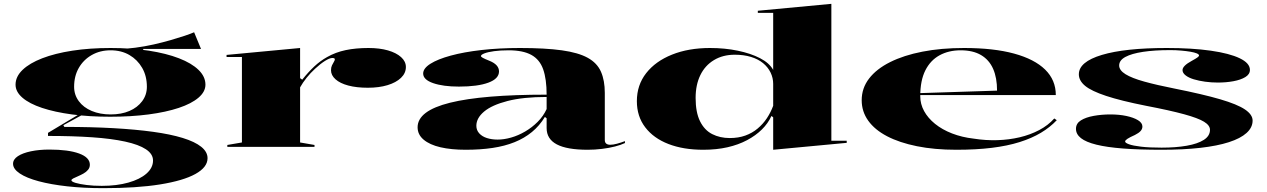

<svg xmlns="http://www.w3.org/2000/svg" viewBox="-20 -765 6601 1000"><path d="M518 215Q416 215 330.5 205.5Q245 196 181.5 179Q118 162 83 138.5Q48 115 48 88Q48 65 73 48.5Q98 32 141 23Q184 14 237 14Q336 14 392 34.5Q448 55 448 93Q448 108 438.5 119.5Q429 131 414.5 139Q400 147 386 153Q372 159 362 164Q352 169 352 174Q352 181 373.5 187.5Q395 194 431 198.5Q467 203 510 203Q588 203 648.5 186Q709 169 743 139Q777 109 777 71Q777 37 740 12.5Q703 -12 632 -27.5Q561 -43 460 -50Q359 -57 230 -57V-73L397 -173L409 -167L310 -113L315 -104Q454 -104 570 -97.5Q686 -91 777 -78.5Q868 -66 931.5 -46.5Q995 -27 1028 -0.5Q1061 26 1061 59Q1061 106 998 141Q935 176 814 195.5Q693 215 518 215ZM554 -157Q445 -157 355 -169Q265 -181 199 -203Q133 -225 97 -256Q61 -287 61 -324Q61 -366 97.5 -401Q134 -436 200 -461.5Q266 -487 356.5 -501Q447 -515 556 -515Q665 -515 755.5 -501Q846 -487 912 -461.5Q978 -436 1014 -401Q1050 -366 1050 -324Q1050 -287 1013.5 -256Q977 -225 911 -203Q845 -181 754 -169Q663 -157 554 -157ZM556 -169Q612 -169 654 -187Q696 -205 720.5 -238Q745 -271 745 -313Q745 -369 720.5 -411.5Q696 -454 654 -478.5Q612 -503 556 -503Q501 -503 458 -478.5Q415 -454 390.5 -411.5Q366 -369 366 -313Q366 -271 390.5 -238Q415 -205 458 -187Q501 -169 556 -169ZM726 -493 587 -509Q635 -510 684.5 -516.5Q734 -523 780.5 -533.5Q827 -544 868.5 -556Q910 -568 941.5 -578.5Q973 -589 991 -597L1027 -510H726Z M1164 0V-10L1240 -23V-468H1160V-479L1543 -515V-358L1554 -350Q1586 -390 1617 -419Q1648 -448 1684 -468Q1728 -493 1780.5 -504Q1833 -515 1899 -515Q1957 -515 2000.5 -502.5Q2044 -490 2069 -467.5Q2094 -445 2094 -416Q2094 -384 2068.5 -359.5Q2043 -335 1998.5 -321.5Q1954 -308 1896 -308Q1837 -308 1794 -319.5Q1751 -331 1727.5 -352Q1704 -373 1704 -399Q1704 -414 1709 -424.5Q1714 -435 1719 -443Q1724 -451 1724 -456Q1724 -463 1711 -463Q1697 -463 1673 -448Q1649 -433 1621 -407Q1597 -385 1577 -360Q1557 -335 1543 -310V-23L1618 -10V0Z M2688 -515Q2820 -515 2906 -503Q2992 -491 3041 -464Q3090 -437 3110 -391.5Q3130 -346 3130 -281V-36Q3130 -23 3137.5 -17Q3145 -11 3158 -11Q3173 -11 3193.5 -16.5Q3214 -22 3235 -30V-20Q3214 -10 3183 -2Q3152 6 3115 10.5Q3078 15 3041 15Q2933 15 2880 -13Q2827 -41 2827 -98Q2827 -114 2827 -122Q2827 -130 2827 -136Q2827 -142 2827 -149L2818 -156Q2790 -110 2750.5 -77.5Q2711 -45 2660 -24.5Q2609 -4 2545.5 5.5Q2482 15 2405 15Q2330 15 2274 2Q2218 -11 2186.5 -37.5Q2155 -64 2155 -102Q2155 -188 2324 -230Q2493 -272 2827 -272Q2827 -353 2809 -404Q2791 -455 2747.5 -479Q2704 -503 2629 -503Q2586 -503 2553.5 -498.5Q2521 -494 2503 -487Q2485 -480 2485 -473Q2485 -469 2495 -463.5Q2505 -458 2530 -448Q2579 -428 2579 -393Q2579 -355 2523.5 -334.5Q2468 -314 2370 -314Q2288 -314 2236 -332Q2184 -350 2184 -382Q2184 -409 2222 -433Q2260 -457 2328 -475.5Q2396 -494 2488 -504.5Q2580 -515 2688 -515ZM2827 -260Q2705 -260 2623.5 -239Q2542 -218 2501.5 -184Q2461 -150 2461 -110Q2461 -87 2476 -70.5Q2491 -54 2516 -46Q2541 -38 2572 -38Q2605 -38 2642 -48.5Q2679 -59 2715 -80Q2751 -101 2780.5 -130.5Q2810 -160 2827 -197Z M4310 -745V-32H4390V-21L4007 15V-154L3998 -161Q3980 -122 3948 -90.5Q3916 -59 3871 -35Q3826 -11 3769 2Q3712 15 3643 15Q3539 15 3461.5 -15Q3384 -45 3340.5 -102Q3297 -159 3297 -238Q3297 -322 3345.5 -384Q3394 -446 3480 -480.5Q3566 -515 3678 -515Q3755 -515 3822.5 -501Q3890 -487 3938.5 -462Q3987 -437 4007 -401V-698H3927V-709ZM3807 -480Q3745 -480 3698.5 -452Q3652 -424 3627.5 -373.5Q3603 -323 3603 -255Q3603 -180 3626 -133.5Q3649 -87 3689.5 -66.5Q3730 -46 3781 -46Q3826 -46 3862 -59Q3898 -72 3926 -95.5Q3954 -119 3974 -149Q3994 -179 4007 -214V-328Q4007 -359 3993.5 -387Q3980 -415 3954.5 -436Q3929 -457 3891.5 -468.5Q3854 -480 3807 -480Z M5001 -515Q5155 -515 5261.5 -486Q5368 -457 5423.5 -402.5Q5479 -348 5479 -270H4771V-280L5173 -293Q5173 -360 5152.5 -406.5Q5132 -453 5090 -478Q5048 -503 4983 -503Q4921 -503 4873.5 -477Q4826 -451 4799.5 -398.5Q4773 -346 4773 -264Q4773 -223 4793 -186.5Q4813 -150 4850 -120Q4887 -90 4938.5 -70Q4990 -50 5051 -43Q5114 -33 5175 -35Q5236 -37 5291 -50Q5346 -63 5392.5 -87.5Q5439 -112 5471 -148L5484 -139Q5449 -102 5401.5 -73.5Q5354 -45 5290.5 -25Q5227 -5 5145.5 5Q5064 15 4961 15Q4847 15 4755.5 -3.5Q4664 -22 4600 -55.5Q4536 -89 4502 -136.5Q4468 -184 4468 -243Q4468 -306 4506.5 -356Q4545 -406 4616 -441.5Q4687 -477 4784.5 -496Q4882 -515 5001 -515Z M6031 15Q5914 15 5829.5 8.5Q5745 2 5690.5 -11.5Q5636 -25 5610 -45.5Q5584 -66 5584 -94Q5584 -122 5609.5 -138Q5635 -154 5676.5 -161.5Q5718 -169 5763 -169Q5809 -169 5846.5 -161Q5884 -153 5907 -139Q5930 -125 5930 -106Q5930 -93 5920.5 -82.5Q5911 -72 5891 -62Q5864 -50 5852 -42Q5840 -34 5840 -28Q5840 -21 5860.5 -13.5Q5881 -6 5923.5 -1Q5966 4 6030 4Q6104 4 6161 -6Q6218 -16 6250 -36.5Q6282 -57 6282 -89Q6282 -112 6251 -131Q6220 -150 6147 -170Q6074 -190 5949 -214Q5818 -240 5741 -265.5Q5664 -291 5631.5 -318Q5599 -345 5599 -378Q5599 -443 5719 -479Q5839 -515 6057 -515Q6189 -515 6286.5 -501Q6384 -487 6437 -461.5Q6490 -436 6490 -401Q6490 -378 6466 -363.5Q6442 -349 6404 -342Q6366 -335 6323 -335Q6289 -335 6256.5 -339.5Q6224 -344 6197.5 -352Q6171 -360 6155 -372.5Q6139 -385 6139 -400Q6139 -422 6187 -448Q6209 -460 6217 -466Q6225 -472 6225 -476Q6225 -482 6213 -487Q6201 -492 6180.5 -495.5Q6160 -499 6132.5 -501.5Q6105 -504 6075 -504Q5993 -504 5933.5 -495Q5874 -486 5841.5 -468.5Q5809 -451 5809 -424Q5809 -399 5842 -378.5Q5875 -358 5940 -340Q6005 -322 6096 -304Q6246 -274 6335 -248Q6424 -222 6464 -195Q6504 -168 6504 -137Q6504 -101 6472.5 -72.5Q6441 -44 6380.5 -24.5Q6320 -5 6232 5Q6144 15 6031 15Z"/></svg>

Font: Kalnia Expanded Medium
Style: Regular
Weight: 500
Width: 7
Designer: Frida Medrano
Foundry: Frida Medrano
Version: Version 1.105